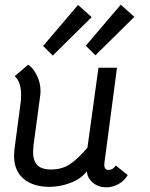

<svg xmlns="http://www.w3.org/2000/svg" viewBox="-20 -789 640 819"><path d="M191 8Q122 8 81 -26Q40 -60 40 -125Q40 -139 41 -147L68 -351Q70 -363 70 -385Q70 -439 43 -464L100 -513Q123 -499 139.5 -462.5Q156 -426 152 -385L123 -169Q121 -149 121 -141Q121 -104 139 -85Q157 -66 198 -66Q243 -66 276.5 -87.5Q310 -109 353 -159L400 -500H479L425 -91V-85Q425 -64 443 -64Q461 -64 474 -83L525 -42Q510 -17 485 -3.5Q460 10 434 10Q397 10 373 -12.5Q349 -35 351 -64V-59Q327 -27 282 -9.5Q237 8 191 8ZM164 -593 313 -768 371 -716 205 -552ZM346 -594 495 -769 553 -717 387 -553Z"/></svg>

Font: Bellota
Style: Bold Italic
Weight: 700
Italic angle: -7.5°
Designer: Kemie Guaida
Foundry: Kemie Guaida
Version: Version 4.001